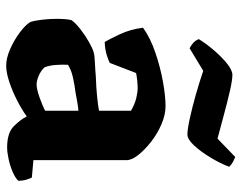

<svg xmlns="http://www.w3.org/2000/svg" viewBox="-98 -662 763 606"><g transform="rotate(90 283.0 -358.5)"><path d="M187 3Q163 3 134.5 -9.5Q106 -22 82 -40Q58 -58 49 -73Q44 -89 41.5 -112Q39 -135 39 -156Q39 -187 43 -203Q52 -216 72 -231.5Q92 -247 112.5 -258.5Q133 -270 144 -273Q153 -276 176 -277Q199 -278 222 -280Q255 -281 284.5 -284Q314 -287 329 -290V-391Q308 -403 289.5 -407.5Q271 -412 257 -412Q248 -412 233 -410.5Q218 -409 210 -407L178 -324Q171 -320 153.5 -314.5Q136 -309 112 -308Q103 -323 87.5 -356Q72 -389 67 -429Q99 -452 146 -468Q193 -484 238.5 -492Q284 -500 314 -500Q342 -500 372 -487Q402 -474 427.5 -454Q453 -434 469 -413.5Q485 -393 485 -377V-83L540 -78Q543 -72 546.5 -61Q550 -50 550 -35Q540 -25 521 -17Q502 -9 481 -4.5Q460 0 445 0Q399 0 378 -21Q357 -42 347 -62Q325 -46 295.5 -31Q266 -16 237 -6.5Q208 3 187 3ZM246 -93Q260 -93 286 -102Q312 -111 329 -120V-225Q316 -224 302.5 -221.5Q289 -219 272 -216Q247 -213 223 -207.5Q199 -202 184 -192Q183 -175 184.5 -154Q186 -133 192 -118Q202 -107 218 -100Q234 -93 246 -93ZM404 -569Q388 -569 353.5 -576.5Q319 -584 278.5 -595.5Q238 -607 203 -619L132 -576Q125 -579 116 -586.5Q107 -594 103 -605Q117 -628 138 -652.5Q159 -677 180 -694Q201 -711 216 -711Q232 -711 267 -703Q302 -695 342.5 -684Q383 -673 417 -664L475 -720Q482 -717 490 -713Q498 -709 506 -701Q495 -672 476.5 -641.5Q458 -611 438.5 -590Q419 -569 404 -569Z"/></g></svg>

Font: Texturina ExtraBold
Style: Regular
Weight: 800
Designer: Guillermo Torres Carreño
Foundry: Omnibus-Type
Version: Version 1.002; ttfautohint (v1.8.3)